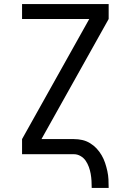

<svg xmlns="http://www.w3.org/2000/svg" viewBox="-20 -755 640 940"><path d="M429 165Q429 148 428 130.5Q427 113 424 96Q421 79 415 62.5Q409 46 399.5 32Q390 18 374.5 9Q359 0 342 0H88V-74L417 -662H88V-735H512V-662L183 -74H342Q363 -74 383 -69.5Q403 -65 421 -54Q439 -43 453 -28Q467 -13 477.5 5Q488 23 494.5 42.5Q501 62 505.5 82.5Q510 103 511 123.5Q512 144 512 165Z"/></svg>

Font: Iosevka Aile
Style: Regular
Weight: 400
Designer: Belleve Invis
Foundry: Belleve Invis
Version: Version 28.0.1; ttfautohint (v1.8.4)